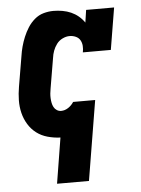

<svg xmlns="http://www.w3.org/2000/svg" viewBox="-53 -580 606 827"><g transform="rotate(-5 250.0 -166.5)"><path d="M160 205 192 8Q164 7 137 -0.5Q110 -8 89 -24Q68 -40 54 -63Q40 -86 33.5 -112.5Q27 -139 27.5 -167.5Q28 -196 33 -225L55 -355Q58 -376 63.5 -396.5Q69 -417 77.5 -437.5Q86 -458 98 -477Q110 -496 127.5 -511Q145 -526 166.5 -532Q188 -538 209 -538Q229 -538 248.5 -534.5Q268 -531 285 -523.5Q302 -516 316.5 -504Q331 -492 342 -476L350 -530H471L441 -349H320Q323 -363 322 -377Q321 -391 314.5 -402Q308 -413 295.5 -418.5Q283 -424 269 -424Q254 -424 238.5 -416.5Q223 -409 213 -395.5Q203 -382 197.5 -367Q192 -352 190 -336L168 -206Q166 -195 165 -185Q164 -175 164.5 -164.5Q165 -154 167 -144Q169 -134 173.5 -125.5Q178 -117 186.5 -111.5Q195 -106 205 -106Q221 -106 235.5 -115.5Q250 -125 259 -139L260 -140H355L298 205Z"/></g></svg>

Font: Iosevka Slab Heavy Oblique
Style: Regular
Weight: 900
Italic angle: -9°
Monospace: yes
Designer: Belleve Invis
Foundry: Belleve Invis
Version: Version 11.1.1; ttfautohint (v1.8.3)